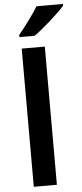

<svg xmlns="http://www.w3.org/2000/svg" viewBox="-64 -1018 452 1052"><g transform="rotate(-5 162.0 -492.0)"><path d="M324 -974V-984H179C152 -939 102 -873 71 -836V-824H155C205 -859 291 -936 324 -974ZM205 0V-760H78V0Z"/></g></svg>

Font: Noto Sans Myanmar UI SemiBold
Style: Regular
Weight: 600
Designer: Monotype Design Team
Foundry: Monotype Imaging Inc.
Version: Version 2.103